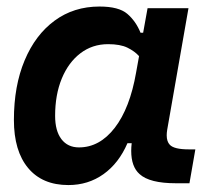

<svg xmlns="http://www.w3.org/2000/svg" viewBox="-20 -542 626 573"><path d="M407.2 -444.3 420.4 -517.6H542.5L479 -154.8Q477.5 -145.5 477.5 -138.2Q477.5 -119.6 486.8 -109.9Q499.5 -96.2 543.9 -96.2H563L545.4 4.9H504.9Q426.3 4.9 396.5 -22.5Q371.6 -44.4 371.6 -91.8Q371.6 -102.5 373 -114.7H360.4Q334.5 -54.7 288.8 -22.2Q243.2 10.3 184.1 10.3Q106.4 10.3 64 -40.5Q21.5 -91.3 21.5 -184.1Q21.5 -285.6 53.5 -361.8Q85.4 -438 142.8 -480.2Q200.2 -522.5 276.9 -522.5Q334.5 -522.5 359.9 -500.7Q385.3 -479 399.4 -444.3ZM302.7 -410.2Q255.4 -410.2 219.7 -382.8Q184.1 -355.5 164.3 -307.4Q144.5 -259.3 144.5 -196.3Q144.5 -151.4 163.3 -126.7Q182.1 -102.1 215.8 -102.1Q277.3 -102.1 322.5 -160.6Q367.7 -219.2 386.2 -325.7L395 -374.5Q381.8 -389.2 360.4 -399.7Q338.9 -410.2 302.7 -410.2Z"/></svg>

Font: CaskaydiaCove NFP SemiBold
Style: Italic
Weight: 600
Italic angle: -10°
Designer: Aaron Bell
Foundry: Saja Typeworks
Version: Version 2111.001; VTT 6.35;Nerd Fonts 3.1.1